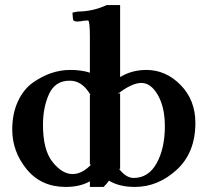

<svg xmlns="http://www.w3.org/2000/svg" viewBox="-20 -718 813 750"><path d="M449.2 -57.1 443.8 -60.1Q471.7 -22.9 502 -22.9Q560.1 -22.9 592 -80.6Q624 -138.2 624 -225.1Q624 -298.3 596.9 -346.2Q569.8 -394 532.2 -394Q495.1 -394 439.9 -351.1L449.2 -354ZM331.1 -348.1 334 -346.2Q301.8 -403.3 252 -402.8Q195.8 -402.8 171.9 -351.3Q147.9 -299.8 147.9 -230Q147.9 -131.8 185.5 -85Q223.1 -38.1 263.2 -38.1Q301.3 -38.1 336.9 -76.2L331.1 -74.2ZM263.2 -668.9 284.2 -672.9Q341.3 -672.9 397 -698.2H449.2V-417Q495.1 -444.8 551.8 -444.8Q627.9 -444.8 685.5 -386Q743.2 -327.1 743.2 -237.8Q743.2 -121.6 670.2 -54.7Q597.2 12.2 506.8 12.2Q445.8 12.2 405.8 -12.2Q397 0 384.8 12.2H331.1V-9.8Q293 12.2 236.8 12.2Q140.6 12.2 84.2 -56.9Q27.8 -126 27.8 -211.9Q27.8 -273.9 49.8 -321.5Q71.8 -369.1 107.4 -394.5Q143.1 -419.9 179.9 -432.4Q216.8 -444.8 253.9 -444.8Q298.8 -444.8 331.1 -434.1V-576.2Q331.1 -634.3 324.2 -638.2Q319.3 -638.2 309.6 -637.2Q299.8 -636.2 294.9 -634.8Q265.1 -630.9 265.1 -644Q263.2 -660.2 263.2 -668.9Z"/></svg>

Font: Linux Libertine
Style: Semibold
Weight: 600
Designer: Philipp H. Poll
Foundry: Philipp H. Poll
Version: Version 5.1.2 ; ttfautohint (v0.9)